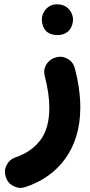

<svg xmlns="http://www.w3.org/2000/svg" viewBox="-20 -581 428 914"><path d="M239.3 -305.7C209.5 -295.4 190.4 -265.6 190.4 -240.2C190.4 -232.9 191.4 -225.6 193.4 -217.8C207.5 -162.6 214.8 -112.8 214.8 -68.4C214.8 -3.4 200.7 48.3 172.4 85.9C143.6 123.5 104.5 150.9 54.2 168C38.1 173.3 25.4 182.6 16.6 196.3C7.8 210 3.4 223.1 3.4 235.8C3.4 243.7 4.9 252 7.3 260.7C12.7 278.8 22.9 292 37.1 300.8C51.3 309.1 64.5 313.5 76.7 313.5C85 313.5 93.3 312 102.1 309.1C254.4 258.3 362.3 131.8 362.3 -68.4C362.3 -127.4 353.5 -189.9 336.4 -254.9C332 -272.9 322.8 -287.1 308.6 -296.9C293.9 -306.2 280.3 -311 267.6 -311C258.8 -311 249.5 -309.1 239.3 -305.7ZM179.2 -488.3C179.2 -477.5 181.2 -466.8 185.1 -456.1C193.4 -434.1 212.4 -414.1 252.9 -414.1C312 -414.1 327.6 -459.5 327.6 -488.3C327.6 -501 323.7 -513.7 315.9 -526.9C303.7 -545.9 282.7 -560.5 252 -560.5C231 -560.5 213.4 -553.2 199.7 -538.6C186 -523.4 179.2 -506.8 179.2 -488.3Z"/></svg>

Font: Mikhak ExtraBold
Style: Regular
Weight: 800
Designer: Amin Abedi
Version: Version 3.2